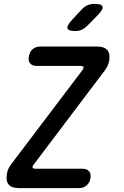

<svg xmlns="http://www.w3.org/2000/svg" viewBox="-20 -970 640 990"><path d="M78 0Q40 0 24.5 -18.5Q9 -37 16 -75Q18 -88 23 -99Q28 -110 36 -121L404 -607Q412 -618 410.5 -624Q409 -630 395 -630H170Q146 -630 135 -643.5Q124 -657 129 -680Q133 -703 148.5 -716.5Q164 -730 188 -730H481Q518 -730 533.5 -711.5Q549 -693 543 -656Q540 -643 535 -631.5Q530 -620 522 -609L155 -123Q146 -112 148 -106Q150 -100 163 -100H405Q428 -100 439.5 -86.5Q451 -73 446 -50Q442 -27 426 -13.5Q410 0 387 0ZM368 -810Q332 -810 328 -823.5Q324 -837 350 -866L401 -921Q416 -937 432 -943.5Q448 -950 468 -950Q504 -950 508.5 -936Q513 -922 485 -893L430 -837Q416 -823 401 -816.5Q386 -810 368 -810Z"/></svg>

Font: Maple Mono Medium
Style: Italic
Weight: 500
Italic angle: -10°
Monospace: yes
Designer: subframe7536
Version: Version 7.000